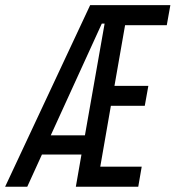

<svg xmlns="http://www.w3.org/2000/svg" viewBox="-41 -713 671 733"><path d="M248.5 0H486.8L500 -76.7H341.8L382.3 -309.1H511.7L525.4 -385.3H396L436.5 -616.7H595.7L609.4 -693.4H303.2L-21.5 0H63L119.1 -123H270ZM152.8 -196.3 347.7 -623H358.4L283.2 -196.3Z"/></svg>

Font: Cascadia Mono SemiLight
Style: Italic
Weight: 350
Italic angle: -10°
Monospace: yes
Designer: Aaron Bell
Foundry: Saja Typeworks
Version: Version 2404.023